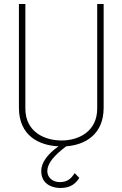

<svg xmlns="http://www.w3.org/2000/svg" viewBox="-20 -721 606 954"><path d="M351 139C334 166 315 184 277 184C241 184 214 160 215 127C217 91 245 54 309 6C401 -1 495 -51 495 -186V-701H463V-182C463 -66 369 -23 286 -23C202 -23 106 -65 106 -182V-701H74V-186C74 -45 176 2 271 6C189 64 185 111 185 129C185 203 254 213 278 213C319 213 349 202 374 163Z"/></svg>

Font: Advent Pro
Style: ExtraLight
Weight: 250
Designer: Andreas Kalpakidis
Foundry: Andreas Kalpakidis
Version: Version 2.002 2007